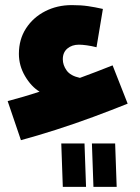

<svg xmlns="http://www.w3.org/2000/svg" viewBox="-20 -493 548 752"><path d="M62 56 10 -97Q40 -105 71 -114Q102 -123 135 -134Q102 -154 78 -195Q54 -236 54 -282Q54 -339 82 -382Q110 -425 157 -449Q204 -473 261 -473Q297 -473 324.5 -469Q352 -465 383 -458L358 -308Q338 -313 320 -315.5Q302 -318 289 -318Q262 -318 244 -303Q226 -288 226 -261Q226 -238 241 -217Q256 -196 293 -188Q356 -211 421 -237L480 -87Q418 -62 345 -35Q272 -8 198.5 15.5Q125 39 62 56ZM346 239 340 69H431L437 239ZM226 239 220 69H311L317 239Z"/></svg>

Font: Noto Sans Arabic Blk
Style: Regular
Weight: 900
Designer: Monotype Design Team, Nadine Chahine, Nizar Qandah and Khaled Hosny
Foundry: Monotype Imaging Inc.
Version: Version 2.012; ttfautohint (v1.8.4.7-5d5b)